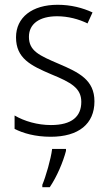

<svg xmlns="http://www.w3.org/2000/svg" viewBox="-20 -562 456 803"><path d="M375 -138C375 -228 310 -259 226 -295C144 -330 101 -349 101 -408C101 -463 146 -494 219 -494C264 -494 310 -482 346 -464L367 -510C326 -529 277 -542 221 -542C114 -542 47 -489 47 -406C47 -318 108 -288 195 -251C278 -217 320 -193 320 -136C320 -75 281 -39 193 -39C137 -39 82 -55 41 -79V-23C76 -5 127 10 192 10C309 10 375 -44 375 -138ZM256 69V61H198C193 103 171 178 157 211V221H188C218 177 244 115 256 69Z"/></svg>

Font: Noto Sans Devanagari SemiCondensed Light
Style: Regular
Weight: 300
Width: 4
Designer: Jelle Bosma - Monotype Design Team
Foundry: Monotype Imaging Inc.
Version: Version 2.004